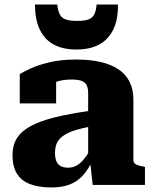

<svg xmlns="http://www.w3.org/2000/svg" viewBox="-20 -814 678 845"><path d="M381 -327V-258Q341 -250 313 -241.5Q285 -233 267 -222Q249 -211 239.5 -199Q230 -187 226 -172.5Q222 -158 222 -142Q222 -117 229 -102.5Q236 -88 249 -82Q262 -76 281 -76Q299 -76 315.5 -84.5Q332 -93 348 -112Q364 -131 381 -162L389 -112Q369 -68 344 -41Q319 -14 285.5 -1.5Q252 11 207 11Q150 11 111.5 -4Q73 -19 54 -50.5Q35 -82 35 -131Q35 -174 54 -205Q73 -236 114 -258.5Q155 -281 221 -297.5Q287 -314 381 -327ZM388 0 376 -108 368 -105V-406Q368 -424 362 -437.5Q356 -451 340.5 -457.5Q325 -464 295 -464Q253 -464 225.5 -453Q198 -442 188 -428Q178 -433 176.5 -441Q175 -449 180 -457Q185 -465 197 -470.5Q209 -476 227 -476V-359H67V-488Q83 -498 115.5 -513Q148 -528 198.5 -540Q249 -552 316 -552Q375 -552 421.5 -541.5Q468 -531 500.5 -509.5Q533 -488 550 -454.5Q567 -421 567 -376V-110Q567 -101 572 -95.5Q577 -90 586.5 -87Q596 -84 611 -81L618 -79V0ZM316 -596Q375 -596 415.5 -617.5Q456 -639 478 -683Q500 -727 499 -794H405Q403 -766 394.5 -750Q386 -734 368.5 -728Q351 -722 319 -722Q289 -722 270.5 -728Q252 -734 243.5 -750Q235 -766 232 -794H134Q134 -727 155.5 -683Q177 -639 217.5 -617.5Q258 -596 316 -596Z"/></svg>

Font: Roboto Serif 20pt ExtraBold
Style: Regular
Weight: 800
Version: Version 1.008